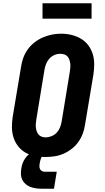

<svg xmlns="http://www.w3.org/2000/svg" viewBox="-20 -952 640 1174"><path d="M256 8Q224 8 192.5 2Q161 -4 134.5 -19.5Q108 -35 89.5 -59.5Q71 -84 62 -113.5Q53 -143 53 -175.5Q53 -208 58 -240L109 -545Q113 -573 123 -600Q133 -627 150.5 -651Q168 -675 192 -693.5Q216 -712 243 -723.5Q270 -735 297.5 -740.5Q325 -746 354 -746Q386 -746 417 -738.5Q448 -731 474.5 -715.5Q501 -700 519.5 -675.5Q538 -651 547 -621.5Q556 -592 556 -559.5Q556 -527 551 -495L500 -190Q496 -162 486 -135Q476 -108 459 -84Q442 -60 418 -41.5Q394 -23 367 -11.5Q340 0 312 4Q284 8 256 8ZM259 -112Q277 -112 295.5 -119.5Q314 -127 327 -141Q340 -155 347 -173Q354 -191 357 -209L407 -514Q409 -527 410 -539.5Q411 -552 409.5 -564Q408 -576 404 -587.5Q400 -599 392 -607.5Q384 -616 372.5 -619.5Q361 -623 348 -623Q330 -623 312.5 -615.5Q295 -608 282 -593.5Q269 -579 262 -561.5Q255 -544 252 -526L202 -221Q200 -208 199 -195.5Q198 -183 199.5 -171Q201 -159 205 -148Q209 -137 216.5 -128.5Q224 -120 235.5 -116Q247 -112 259 -112ZM235 202Q217 202 199.5 199.5Q182 197 166 191Q150 185 137 174Q124 163 116.5 148Q109 133 108 115.5Q107 98 110 80Q112 63 118 47Q124 31 133.5 17Q143 3 156.5 -8.5Q170 -20 185.5 -27Q201 -34 217.5 -37Q234 -40 250 -40L244 0Q239 0 236.5 4Q234 8 232 12.5Q230 17 229 21Q228 25 226.5 29Q225 33 224.5 37.5Q224 42 223 46Q221 55 221 64.5Q221 74 224.5 81.5Q228 89 235.5 93.5Q243 98 252 98H327L310 202ZM240 -838V-932H540V-838Z"/></svg>

Font: Iosevka Slab Heavy Extended
Style: Italic
Weight: 900
Width: 7
Italic angle: -9°
Monospace: yes
Designer: Belleve Invis
Foundry: Belleve Invis
Version: Version 11.1.0; ttfautohint (v1.8.3)